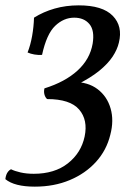

<svg xmlns="http://www.w3.org/2000/svg" viewBox="-21 -526 523 717"><path d="M106 -460Q105 -426 99 -392Q93 -358 82 -330Q93 -325 107.5 -322.5Q122 -320 136 -321Q153 -399 185 -429.5Q217 -460 256 -460Q293 -460 313 -436Q333 -412 325 -363Q315 -305 268.5 -262.5Q222 -220 145 -196Q142 -184 145 -173Q148 -162 155 -156Q241 -156 274.5 -117Q308 -78 295 -16Q282 45 232.5 84Q183 123 105 123Q78 123 56 118Q34 113 20 106Q14 109 9.5 114.5Q5 120 2.5 127Q0 134 -1 143Q33 171 109 171Q181 171 239.5 146.5Q298 122 337.5 78.5Q377 35 391 -23Q405 -76 392 -121Q379 -166 343.5 -193Q308 -220 253 -220L263 -208Q317 -235 349.5 -261.5Q382 -288 399.5 -314.5Q417 -341 423 -367Q438 -428 400 -467Q362 -506 273 -506Q225 -506 183 -494Q141 -482 106 -460Z"/></svg>

Font: Vollkorn
Style: Italic
Weight: 400
Italic angle: -11°
Designer: Friedrich Althausen
Foundry: Friedrich Althausen
Version: Version 5.001